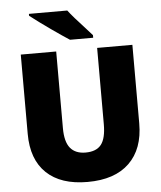

<svg xmlns="http://www.w3.org/2000/svg" viewBox="-61 -984 879 1047"><g transform="rotate(-5 378.5 -460.5)"><path d="M684.1 -713.9V-284.2Q684.1 -144 604.7 -67.1Q525.4 9.8 376 9.8Q230 9.8 151.6 -64.9Q73.2 -139.6 73.2 -279.8V-713.9H267.1V-294.9Q267.1 -219.2 295.4 -185.1Q323.7 -150.9 378.9 -150.9Q438 -150.9 464.6 -184.8Q491.2 -218.8 491.2 -295.9V-713.9ZM347.7 -771Q314 -792.5 248.3 -838.6Q182.6 -884.8 136.7 -920.9V-931.2H346.7Q372.1 -897 445.8 -817.4L474.6 -785.2V-771Z"/></g></svg>

Font: TypoPRO Open Sans
Style: Regular
Weight: 800
Foundry: Ascender Corporation
Version: Version 1.10